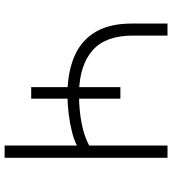

<svg xmlns="http://www.w3.org/2000/svg" viewBox="23 -768 745 831"><g transform="rotate(90 395.5 -352.5)"><path d="M610 0V-313Q585 -300 548.5 -291Q512 -282 471 -277Q430 -272 390 -272L407 -283V-115H357V-283L374 -272Q281 -275 216 -305.5Q151 -336 116.5 -396.5Q82 -457 82 -549V-705H134V-555Q134 -437 197.5 -381Q261 -325 378 -322L357 -312V-501H407V-312L394 -322Q452 -322 509.5 -332.5Q567 -343 610 -366V-705H663V0Z"/></g></svg>

Font: Nunito Sans 7pt SemiExpanded ExtraLight
Style: Regular
Weight: 250
Width: 6
Designer: Vernon Adams
Foundry: Vernon Adams
Version: Version 3.101;gftools[0.9.27]